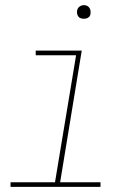

<svg xmlns="http://www.w3.org/2000/svg" viewBox="-20 -727 540 747"><path d="M21 0V-18H194L276 -512H119V-530H298L214 -18H371V0ZM306 -654Q300 -654 294 -656Q288 -658 284.5 -663Q281 -668 280 -674Q279 -680 280 -686Q281 -691 283.5 -695Q286 -699 289.5 -701.5Q293 -704 297.5 -705.5Q302 -707 306 -707Q313 -707 318.5 -704.5Q324 -702 327.5 -697Q331 -692 332 -686Q333 -680 332 -674Q332 -669 329.5 -665Q327 -661 323 -658.5Q319 -656 315 -655Q311 -654 306 -654Z"/></svg>

Font: Iosevka Curly Thin Oblique
Style: Regular
Weight: 100
Italic angle: -9°
Monospace: yes
Designer: Belleve Invis
Foundry: Belleve Invis
Version: Version 11.1.0; ttfautohint (v1.8.3)